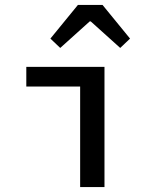

<svg xmlns="http://www.w3.org/2000/svg" viewBox="-20 -761 640 781"><path d="M306 0V-409H87V-489H405V0ZM225 -566 185 -604 297 -741H397L509 -604L469 -566L349 -674H345Z"/></svg>

Font: TypoPRO Source Code Pro
Style: Regular
Weight: 500
Monospace: yes
Designer: Paul D. Hunt, Teo Tuominen
Foundry: Adobe Systems Incorporated
Version: Version 2.010;PS 1.0;hotconv 1.0.84;makeotf.lib2.5.63406